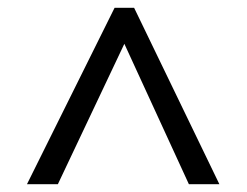

<svg xmlns="http://www.w3.org/2000/svg" viewBox="-20 -739 632 491"><path d="M273 -719H323L541 -268H463L298 -627L128 -268H49Z"/></svg>

Font: lmalayalam25
Style: Book
Weight: 400
Designer: Jelle Bosma - Monotype Design Team
Foundry: Monotype Imaging Inc.
Version: Version 2.003